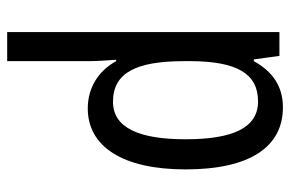

<svg xmlns="http://www.w3.org/2000/svg" viewBox="-160 -428 827 548"><g transform="rotate(90 254.0 -153.5)"><path d="M286 -547C226 -547 184 -518 154 -464H149L139 -537H71V240H154V6C154 -16 152 -44 150 -71H154C181 -22 228 10 289 10C398 10 463 -90 463 -269C463 -454 398 -547 286 -547ZM269 -476C345 -476 377 -403 377 -269C377 -134 343 -62 270 -62C187 -62 154 -128 154 -266V-285C155 -415 189 -476 269 -476Z"/></g></svg>

Font: Noto Sans Devanagari UI Condensed
Style: Regular
Weight: 400
Width: 3
Designer: Jelle Bosma - Monotype Design Team
Foundry: Monotype Imaging Inc.
Version: Version 2.004